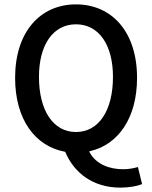

<svg xmlns="http://www.w3.org/2000/svg" viewBox="-20 -686 694 877"><path d="M327 -575C431 -575 496 -482 496 -335C496 -181 431 -83 327 -83C223 -83 158 -181 158 -335C158 -482 223 -575 327 -575ZM543 87C480 87 420 65 390 11L387 6L393 4C520 -26 606 -147 606 -330C606 -542 490 -666 327 -666C165 -666 49 -542 49 -330C49 -140 141 -18 276 7L278 8L279 10C319 104 405 171 530 171C572 171 606 164 629 155L610 77C592 82 570 87 543 87Z"/></svg>

Font: Falling Sky
Style: Light
Weight: 400
Designer: Paul D. Hunt
Foundry: Adobe Systems Incorporated
Version: Version 1.02